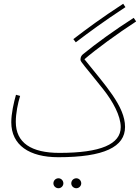

<svg xmlns="http://www.w3.org/2000/svg" viewBox="-20 -815 744 1021"><path d="M383 -590C458 -647 530 -700 647 -777L635 -795C519 -719 447 -666 370 -607ZM290 21C534 21 645 -34 645 -140C645 -250 539 -362 429 -500C492 -554 601 -634 704 -701L691 -720C585 -652 493 -585 423 -528C414 -521 408 -513 408 -497C408 -486 430 -465 530 -339C579 -277 622 -200 622 -139C622 -48 515 -2 296 -2C147 -2 64 -55 64 -167C64 -213 75 -266 87 -305L65 -311C53 -269 40 -211 40 -165C40 -43 136 21 290 21ZM386 186C400 186 412 174 412 160C412 145 400 133 386 133C371 133 359 145 359 160C359 174 371 186 386 186ZM291 186C305 186 317 174 317 160C317 145 305 133 291 133C276 133 264 145 264 160C264 174 276 186 291 186Z"/></svg>

Font: Noto Sans Arabic ExtCond Thin
Style: Regular
Weight: 100
Width: 2
Designer: Monotype Design Team, Nadine Chahine, Nizar Qandah and Khaled Hosny
Foundry: Monotype Imaging Inc.
Version: Version 2.012